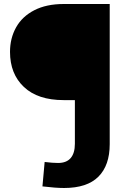

<svg xmlns="http://www.w3.org/2000/svg" viewBox="-20 -700 648 959"><path d="M528 20Q528 126 471.5 182.5Q415 239 300 239Q258 239 192 231L203 109Q243 114 270 114Q312 114 333 89.5Q354 65 354 18V-200H298Q169 -200 99.5 -265.5Q30 -331 30 -441Q30 -509 60.5 -563.5Q91 -618 151.5 -649Q212 -680 298 -680H528Z"/></svg>

Font: Martel Sans Black
Style: Regular
Weight: 900
Designer: Dan Reynolds and Mathieu Réguer
Foundry: Dan Reynolds and Mathieu Réguer
Version: Version 1.002; ttfautohint (v1.1) -l 5 -r 5 -G 72 -x 0 -D la